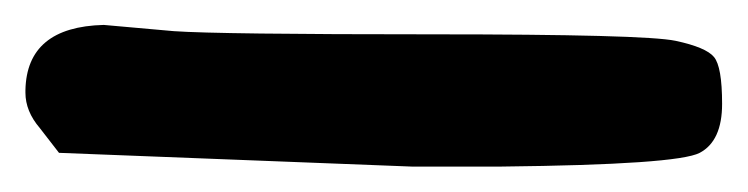

<svg xmlns="http://www.w3.org/2000/svg" viewBox="-42 37 588 151"><path d="M281.7 168 4.4 157.2 -10.7 137.7Q-22 124.5 -22 109.9Q-22 108.9 -22 107.9Q-21 58.1 39.6 56.6L94.7 61.5Q129.9 64 297.6 64Q465.3 64 489.3 69.1Q513.2 74.2 519.5 81.8Q525.9 89.4 525.9 118.7Q525.9 147.9 508.3 157.2Q490.7 166.5 352.5 168Z"/></svg>

Font: Drukaatie burti
Style: Bold
Weight: 700
Version: Version 0.14